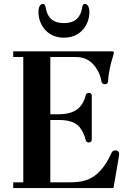

<svg xmlns="http://www.w3.org/2000/svg" viewBox="-20 -953 651 973"><path d="M175 -891C175 -833 215 -762 304 -762C393 -762 433 -833 433 -891C433 -919 423 -933 410 -933C400 -933 397 -921 396 -912C389 -874 369 -836 304 -836C239 -836 219 -874 212 -912C211 -921 207 -933 197 -933C184 -933 175 -919 175 -891ZM47 0H555L578 -133C581 -153 584 -167 584 -174C584 -183 576 -191 566 -191C553 -191 548 -185 543 -174C528 -141 513 -116 491 -91C444 -38 395 -29 330 -29H235V-345H279C320 -345 362 -336 384 -308C398 -290 410 -264 414 -244C416 -236 421 -231 429 -231C439 -231 445 -237 445 -245V-469C445 -477 440 -482 429 -482C421 -482 416 -477 414 -469C409 -445 397 -424 382 -408C361 -385 320 -374 279 -374H235V-664H364C411 -664 442 -645 466 -610C481 -589 491 -563 495 -537C496 -530 505 -526 511 -526C519 -526 527 -531 527 -537C530 -582 539 -626 553 -669C554 -673 557 -683 557 -687C557 -691 553 -693 545 -693H47V-664H98V-29H47Z"/></svg>

Font: Monomakh Unicode
Style: Regular
Weight: 400
Version: Version 1.2